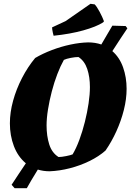

<svg xmlns="http://www.w3.org/2000/svg" viewBox="-20 -889 696 1010"><path d="M241 12Q208 12 179 3Q160 34 145 59Q130 84 121 101H57L41 83Q61 53 79.5 24.5Q98 -4 116 -30Q74 -65 53 -120.5Q32 -176 32 -240Q32 -298 49 -359.5Q66 -421 96 -479Q126 -537 165 -584Q204 -607 252.5 -625.5Q301 -644 350.5 -654.5Q400 -665 444 -666Q481 -666 513 -655Q528 -681 542.5 -705.5Q557 -730 571 -754L641 -752L650 -740Q636 -719 615.5 -688.5Q595 -658 571 -620Q609 -587 627.5 -534.5Q646 -482 646 -422Q646 -368 631.5 -310.5Q617 -253 592 -198Q567 -143 535 -97Q500 -66 451 -42Q402 -18 347.5 -4Q293 10 241 12ZM288 -63Q304 -63 328.5 -68Q353 -73 362 -77Q381 -109 397.5 -153.5Q414 -198 426.5 -248Q439 -298 446 -345.5Q453 -393 453 -431Q453 -484 439 -526Q425 -568 393 -589Q375 -589 352 -584.5Q329 -580 316 -574Q298 -542 281.5 -499Q265 -456 252.5 -408Q240 -360 232.5 -313.5Q225 -267 225 -229Q225 -174 239 -129.5Q253 -85 288 -63ZM262 -701Q260 -709 258 -717Q256 -725 255 -733L254 -745L325 -778L456 -869L478 -866Q489 -855 504 -827Q519 -799 527 -777L522 -771Q486 -748 417.5 -729Q349 -710 262 -701Z"/></svg>

Font: Labrada ExtraBold
Style: Italic
Weight: 800
Italic angle: -7°
Designer: Mercedes Jáuregui
Foundry: Omnibus-Type Team
Version: Version 1.000; ttfautohint (v1.8.4.7-5d5b)